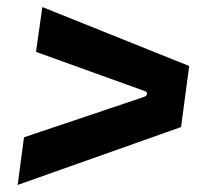

<svg xmlns="http://www.w3.org/2000/svg" viewBox="-20 -632 580 544"><path d="M30 -108 48 -243 387 -357Q396 -360 396.5 -366Q397 -372 390 -374L82 -485L100 -612L516 -445L493 -272Z"/></svg>

Font: Finlandica
Style: Bold Italic
Weight: 700
Italic angle: -8°
Designer: Niklas Ekholm, Juho Hiilivirta, Jaakko Suomalainen
Foundry: Helsinki Type Studio
Version: Version 1.064; ttfautohint (v1.8.4.7-5d5b)